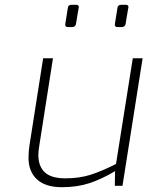

<svg xmlns="http://www.w3.org/2000/svg" viewBox="-20 -775 615 801"><path d="M99 -117Q99 -143 103 -169L160 -532H201L144 -168Q140 -144 140 -129Q140 -81 167 -56Q194 -31 253 -31Q310 -31 356.5 -45.5Q403 -60 464 -91L534 -532H575L491 0H459L460 -61Q405 -28 353.5 -11Q302 6 238 6Q170 6 134.5 -26.5Q99 -59 99 -117ZM252 -673 263 -742Q264 -755 279 -755H298Q309 -755 309 -745Q309 -749 297 -675Q296 -669 291.5 -665.5Q287 -662 282 -662H263Q252 -662 252 -673ZM459 -673 470 -742Q471 -755 486 -755H505Q516 -755 516 -745Q516 -749 504 -675Q503 -669 498.5 -665.5Q494 -662 489 -662H470Q459 -662 459 -673Z"/></svg>

Font: Exo ExtraLight
Style: Italic
Weight: 275
Italic angle: -9°
Designer: Natanael Gama
Foundry: Natanael Gama
Version: Version 1.500; ttfautohint (v1.6)